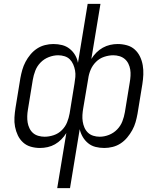

<svg xmlns="http://www.w3.org/2000/svg" viewBox="-20 -755 840 990"><path d="M275 215 322 -69Q311 -51 296 -36Q281 -21 263.5 -11Q246 -1 226 3.5Q206 8 186 8Q162 8 139 1.5Q116 -5 99 -20.5Q82 -36 72 -57Q62 -78 57.5 -101.5Q53 -125 54.5 -149.5Q56 -174 60 -199L85 -352Q89 -374 95 -395Q101 -416 111.5 -436Q122 -456 137 -474Q152 -492 171 -504.5Q190 -517 212 -522.5Q234 -528 255 -528Q279 -528 300.5 -522.5Q322 -517 339 -503.5Q356 -490 367 -471.5Q378 -453 382 -431L432 -735H498L451 -451Q462 -469 477 -484Q492 -499 510 -509Q528 -519 547.5 -523.5Q567 -528 587 -528Q611 -528 634.5 -521.5Q658 -515 675 -499.5Q692 -484 702 -463Q712 -442 716 -418.5Q720 -395 719 -370.5Q718 -346 714 -321L689 -168Q685 -146 679 -125Q673 -104 662 -84Q651 -64 636 -46Q621 -28 602 -15.5Q583 -3 561 2.5Q539 8 518 8Q494 8 472.5 2.5Q451 -3 434.5 -16.5Q418 -30 407 -48.5Q396 -67 391 -89L341 215ZM210 -50Q233 -50 257 -58Q281 -66 299 -84Q317 -102 326 -124.5Q335 -147 339 -170L364 -324Q367 -341 368.5 -358Q370 -375 367 -391.5Q364 -408 357.5 -423Q351 -438 340 -449Q329 -460 313 -465Q297 -470 280 -470Q256 -470 231.5 -460.5Q207 -451 189 -432.5Q171 -414 162 -390.5Q153 -367 149 -343L124 -190Q121 -173 120.5 -156Q120 -139 122.5 -123.5Q125 -108 132 -93.5Q139 -79 150.5 -69Q162 -59 178 -54.5Q194 -50 210 -50ZM494 -50Q518 -50 542 -59.5Q566 -69 584 -87.5Q602 -106 611 -129.5Q620 -153 624 -177L649 -330Q652 -347 653 -364Q654 -381 651.5 -396.5Q649 -412 642 -426.5Q635 -441 623 -451Q611 -461 595.5 -465.5Q580 -470 564 -470Q541 -470 517 -462Q493 -454 475 -436Q457 -418 447.5 -395.5Q438 -373 435 -350L409 -196Q406 -179 405 -162Q404 -145 406.5 -128.5Q409 -112 415.5 -97Q422 -82 433.5 -71Q445 -60 461 -55Q477 -50 494 -50Z"/></svg>

Font: Iosevka Aile Light
Style: Italic
Weight: 300
Italic angle: -9°
Designer: Belleve Invis
Foundry: Belleve Invis
Version: Version 31.1.0; ttfautohint (v1.8.4)